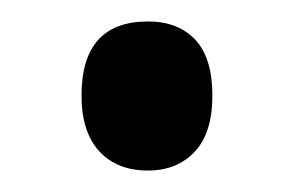

<svg xmlns="http://www.w3.org/2000/svg" viewBox="-20 -149 274 179"><path d="M56 -60Q56 -129 118 -129Q146 -129 162 -112Q178 -95 178 -60Q178 -25 161.5 -7.5Q145 10 118 10Q89 10 72.5 -8Q56 -26 56 -60Z"/></svg>

Font: Noto Sans Lao Looped UI ExCd Med
Style: Regular
Weight: 500
Width: 2
Designer: Mark Frömberg, Ben Mitchell
Foundry: The Fontpad Ltd
Version: Version 1.001